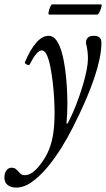

<svg xmlns="http://www.w3.org/2000/svg" viewBox="-73 -578 480 869"><path d="M0 271Q-22 271 -37.5 260Q-53 249 -53 226Q-53 204 -43.5 192.5Q-34 181 -21 181Q-10 181 -3.5 185.5Q3 190 10 198Q17 206 23 210.5Q29 215 39 215Q55 215 72.5 203.5Q90 192 109 167Q135 134 149 98.5Q163 63 168.5 22.5Q174 -18 174 -66Q174 -95 172 -132Q170 -169 165.5 -207Q161 -245 154.5 -277.5Q148 -310 138.5 -330Q129 -350 116 -350Q105 -350 91.5 -334.5Q78 -319 62 -287Q60 -283 54 -284Q48 -285 43 -289Q38 -293 40 -297Q65 -356 92 -386Q119 -416 147 -416Q168 -416 182.5 -395.5Q197 -375 206.5 -341.5Q216 -308 221.5 -267.5Q227 -227 229.5 -186Q232 -145 232 -111Q232 -90 231 -67Q230 -44 228 -19H233Q245 -41 258 -71Q271 -101 283 -134.5Q295 -168 304.5 -201Q314 -234 319.5 -263Q325 -292 325 -312Q325 -329 323 -346.5Q321 -364 316 -383Q316 -400 325 -408Q334 -416 351 -416Q368 -416 377 -408.5Q386 -401 386 -385Q386 -350 377 -308.5Q368 -267 353.5 -224.5Q339 -182 321.5 -140.5Q304 -99 287 -63Q270 -27 256 0Q234 44 204.5 91.5Q175 139 141 179.5Q107 220 71.5 245.5Q36 271 0 271ZM150 -512Q145 -512 147 -523.5Q149 -535 154 -546.5Q159 -558 163 -558H384Q389 -558 386 -546.5Q383 -535 377.5 -523.5Q372 -512 367 -512Z"/></svg>

Font: Junicode VF
Style: Italic
Weight: 400
Italic angle: -11°
Designer: Peter S. Baker
Version: Version 2.209